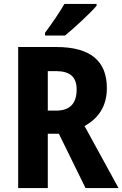

<svg xmlns="http://www.w3.org/2000/svg" viewBox="-20 -952 620 972"><path d="M469 -923V-932H306C281 -888 242 -832 208 -786V-772H309C358 -812 437 -885 469 -923ZM265 -714H72V0H222V-275H278L413 0H580L408 -314C479 -353 521 -415 521 -506C521 -644 437 -714 265 -714ZM263 -592C335 -592 368 -562 368 -499C368 -425 331 -392 264 -392H222V-592Z"/></svg>

Font: Noto Sans Oriya Cond Bold
Style: Bold
Weight: 700
Width: 3
Designer: Amélie Bonet and Sol Matas
Foundry: Google LLC
Version: Version 2.006